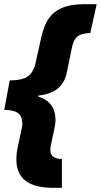

<svg xmlns="http://www.w3.org/2000/svg" viewBox="-28 -734 479 912"><path d="M210.9 -22Q210.9 21 266.1 21V158.2H226.1Q136.7 158.2 93.3 124.8Q49.8 91.3 49.8 22.9Q49.8 -7.8 57.1 -39.1L75.2 -124Q78.1 -135.7 78.1 -145Q78.1 -181.6 57.6 -196.8Q37.1 -211.9 -7.8 -211.9L18.1 -352.1Q76.2 -352.1 103.5 -370.8Q130.9 -389.6 141.1 -436L168 -556.2Q181.6 -616.7 205.3 -648.9Q229 -681.2 268.8 -697.5Q308.6 -713.9 368.2 -713.9H431.2L400.9 -577.1Q361.3 -576.2 342.3 -562.7Q323.2 -549.3 314.9 -514.2L289.1 -388.2Q279.3 -341.3 247.3 -314.2Q215.3 -287.1 152.8 -279.8V-275.9Q196.8 -261.7 216.3 -233.4Q235.8 -205.1 235.8 -162.1Q235.8 -153.8 231 -126L213.9 -45.9Q210.9 -31.2 210.9 -22Z"/></svg>

Font: TypoPRO Open Sans
Style: Italic
Weight: 800
Italic angle: -12°
Foundry: Ascender Corporation
Version: Version 1.10